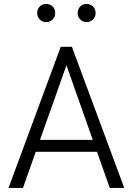

<svg xmlns="http://www.w3.org/2000/svg" viewBox="-20 -928 656 948"><path d="M593.5 0H522L459 -178.5H156.5L93.5 0H22L280 -697H335ZM438 -237.5 308 -605.5 177.5 -237.5ZM208 -819Q188 -819 175.8 -832.5Q163.5 -846 163.5 -864Q163.5 -883 176.2 -895.8Q189 -908.5 208 -908.5Q225.5 -908.5 239 -896.5Q252.5 -884.5 252.5 -864Q252.5 -843.5 239.2 -831.2Q226 -819 208 -819ZM407.5 -819Q389 -819 376.2 -832Q363.5 -845 363.5 -864Q363.5 -882 375.5 -895.2Q387.5 -908.5 407.5 -908.5Q425 -908.5 438.5 -896.5Q452 -884.5 452 -864Q452 -843.5 438.8 -831.2Q425.5 -819 407.5 -819Z"/></svg>

Font: Acari Sans Neue
Style: Regular
Weight: 400
Designer: Alfredo Marco Pradil (font), Cristiano Sobral (main changes)
Foundry: Hanken Design Co. (font), Cristiano Sobral (main changes)
Version: Version 2.459;March 19, 2022;FontCreator 14.0.0.2808 64-bit;